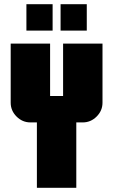

<svg xmlns="http://www.w3.org/2000/svg" viewBox="-20 -896 540 916"><path d="M231 -750H106V-876H231ZM394 -750H269V-876H394ZM469 -406Q469 -368 441 -340Q413 -312 375 -312H344V0H156V-312H125Q87 -312 59 -340Q31 -368 31 -406V-688H219V-438H281V-688H469Z"/></svg>

Font: CostaRica
Style: Normal
Weight: 900
Version: Version 1.3